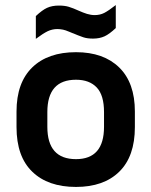

<svg xmlns="http://www.w3.org/2000/svg" viewBox="-20 -737 603 766"><path d="M108.9 -51.8Q45.9 -112.3 45.9 -230V-292Q45.9 -407.2 108.9 -468.3Q171.4 -528.8 283.2 -528.8Q393.1 -528.8 455.6 -467.8Q518.1 -406.7 518.1 -292V-230Q518.1 -112.8 455.6 -51.8Q393.6 8.8 283.2 8.8Q171.4 8.8 108.9 -51.8ZM395 -231V-290Q395 -356.9 366.2 -387.7Q336.9 -418.9 283.2 -418.9Q168.9 -418.9 168.9 -290V-231Q168.9 -102.1 283.2 -102.1Q395 -102.1 395 -231ZM123 -672.9Q148.4 -696.8 167.5 -705.6Q187.5 -714.8 214.8 -714.8Q237.8 -714.8 253.9 -710Q272.9 -704.1 293 -694.8Q311.5 -686.5 327.1 -681.6Q342.8 -676.8 357.9 -676.8Q378.9 -676.8 396 -685.5Q413.1 -694.3 441.9 -716.8V-625Q416.5 -601.1 397.5 -592.3Q377.4 -583 351.1 -583Q327.6 -583 312 -588.4Q288.6 -596.7 272 -604Q271 -604 269 -605Q267.1 -606 263.2 -607.4Q259.3 -608.9 255.9 -610.4Q241.2 -616.7 231.4 -618.7Q218.3 -621.1 209 -621.1Q188.5 -621.1 169.9 -612.3Q151.9 -603.5 123 -582Z"/></svg>

Font: D-DIN Exp
Style: DINExp-Bold
Weight: 700
Width: 7
Designer: Charles Nix
Foundry: Datto Inc.
Version: Version 1.00